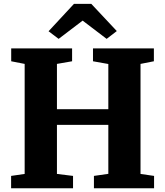

<svg xmlns="http://www.w3.org/2000/svg" viewBox="-20 -1000 878 1020"><path d="M111 -76V-660.5L39.5 -674.5V-743H363V-674.5L282.5 -660.5V-420H555.5V-660L474 -674.5V-743H797.5V-674.5L726.5 -660.5V-76L798.5 -65.5V0H479V-65.5L555.5 -76.5V-336.5H282.5V-76L368 -65.5V0H39V-65.5ZM291.5 -793.5 238 -834 373 -979.5H465L600.5 -835L546.5 -793.5L419 -890.5Z"/></svg>

Font: Merriweather 20pt Black
Style: Regular
Weight: 900
Version: Version 2.100